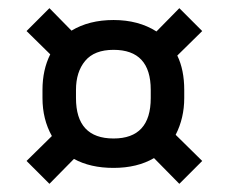

<svg xmlns="http://www.w3.org/2000/svg" viewBox="-20 -543 560 470"><path d="M475 -149 419 -93 357 -156Q316 -132 258 -132Q201 -132 161 -154L101 -93L45 -149L107 -210Q84 -251 84 -303V-323Q84 -372 103 -410L45 -467L101 -523L155 -468Q198 -494 258 -494Q319 -494 363 -466L419 -523L475 -467L414 -407Q431 -372 431 -323V-303Q431 -254 410 -213ZM349 -303V-323Q349 -421 258 -421Q211 -421 188.5 -394Q166 -367 166 -323V-303Q166 -204 258 -204Q349 -204 349 -303Z"/></svg>

Font: RopaSansRegular
Style: Regular
Weight: 400
Designer: Botio Nikoltchev
Foundry: Botjo Nikoltchev
Version: Version 1.002